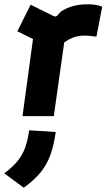

<svg xmlns="http://www.w3.org/2000/svg" viewBox="-51 -542 497 896"><path d="M54 0 115 -448 177 -323 30 -396 92 -520 199 -467Q210 -462 217 -470L233 -488Q261 -506 291 -514Q321 -522 361 -522Q381 -522 397 -519Q413 -516 426 -511L399 -371Q384 -373 370 -374.5Q356 -376 344 -376Q324 -376 305.5 -371.5Q287 -367 269 -357Q251 -347 232 -332L254 -381L200 0ZM60 334 -31 267Q8 238 31 209.5Q54 181 66.5 146.5Q79 112 85 66L209 74Q201 133 185 178.5Q169 224 139.5 261Q110 298 60 334Z"/></svg>

Font: Finlandica
Style: Italic
Weight: 400
Italic angle: -8°
Designer: Niklas Ekholm, Juho Hiilivirta, Jaakko Suomalainen
Foundry: Helsinki Type Studio
Version: Version 1.064